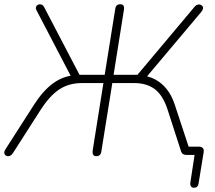

<svg xmlns="http://www.w3.org/2000/svg" viewBox="-30 -731 1016 906"><path d="M885 155Q877 155 872 149.5Q867 144 868 132L891 -19L897 0H848Q841 0 834.5 -3.5Q828 -7 825 -15L762 -210Q740 -280 701.5 -309.5Q663 -339 604 -339H500L448 -15Q445 6 424 6Q414 6 410 -0.5Q406 -7 407 -19L458 -339H356Q295 -339 249.5 -309Q204 -279 160 -210L30 -7Q25 0 18.5 3.5Q12 7 5.5 6Q-1 5 -5.5 0.5Q-10 -4 -10 -11Q-10 -18 -4 -27L132 -239Q173 -303 220 -337.5Q267 -372 324 -376L311 -359L142 -683Q138 -690 139.5 -696.5Q141 -703 145.5 -706.5Q150 -710 156 -710.5Q162 -711 168 -708.5Q174 -706 178 -698L353 -363L334 -378H464L514 -690Q517 -711 538 -711Q548 -711 552.5 -704.5Q557 -698 555 -686L506 -378H623L606 -363L889 -700Q895 -707 902 -709Q909 -711 915 -709Q921 -707 925 -702.5Q929 -698 928 -691Q927 -684 920 -675L654 -359L633 -376Q670 -373 701.5 -356.5Q733 -340 756.5 -310.5Q780 -281 794 -239L866 -21L848 -39H907Q920 -39 926.5 -33Q933 -27 931 -13L907 135Q904 155 885 155Z"/></svg>

Font: Nunito Variable Extra Light
Style: Italic
Weight: 200
Italic angle: -9°
Designer: Vernon Adams
Foundry: Vernon Adams
Version: Version 3.602